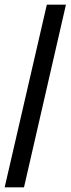

<svg xmlns="http://www.w3.org/2000/svg" viewBox="-20 -755 303 824"><path d="M0 49 181 -735H263L83 49Z"/></svg>

Font: Archivo SemiBold ExtraCondensed
Style: Regular
Weight: 600
Width: 2
Version: Version 2.001